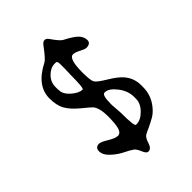

<svg xmlns="http://www.w3.org/2000/svg" viewBox="-230 -835 1001 1001"><g transform="rotate(-45 271.0 -334.0)"><path d="M256.8 -584Q256.8 -606.4 247.1 -606.4H237.8Q207.5 -606.4 181.2 -580.1Q154.8 -553.7 154.8 -517.1V-500.5Q155.8 -494.6 155.8 -492.2Q155.8 -463.4 187.5 -435.5Q219.2 -407.7 245.6 -407.7Q255.4 -407.7 255.4 -511.7L255.9 -514.6V-520L256.3 -527.8Q256.3 -531.7 256.3 -535.6L256.8 -545.9ZM296.4 -251V-241.2L296.9 -237.8L300.8 -179.7Q300.8 -81.1 312.5 -81.1H316.9Q347.2 -81.1 377.7 -111.6Q408.2 -142.1 408.2 -176.3V-191.9Q408.2 -235.8 377 -275.9Q345.7 -315.9 317.4 -315.9H314.9Q296.4 -315.9 296.4 -251ZM339.8 -573.2Q307.6 -573.2 307.6 -471.7Q307.6 -413.1 316.2 -397.9Q324.7 -382.8 374 -353.3Q423.3 -323.7 444.3 -298.8Q477.5 -260.3 477.5 -208.5V-193.8Q477.5 -134.3 439.9 -87.4Q418.9 -61 396.2 -48.3Q373.5 -35.6 349.1 -23.9L336.9 -18.6Q317.9 -9.8 314 -7.3Q299.3 2.9 290.3 33.2Q281.2 63.5 258.8 63.5Q246.6 63.5 235.8 37.6Q225.1 11.7 213.1 2.4Q201.2 -6.8 155.3 -29.8Q126 -46.4 102.1 -70.3Q78.1 -94.2 78.1 -118.7Q78.1 -147.9 106.4 -147.9Q119.6 -147.9 153.1 -127.4Q186.5 -106.9 205.6 -106.9Q224.6 -106.9 232.7 -132.8Q240.7 -158.7 240.7 -216.6Q240.7 -274.4 220.2 -301.8Q214.8 -308.6 171.1 -344.2Q127.4 -379.9 108.9 -412.6Q90.3 -445.3 90.3 -497.1Q90.3 -590.8 204.6 -648.4Q220.2 -656.2 265.1 -716.8Q275.9 -731 287.6 -731Q299.3 -731 308.6 -717.8Q341.3 -670.4 356.4 -662.6Q409.2 -635.7 427.5 -615.7Q445.8 -595.7 445.8 -573.2Q445.8 -547.4 413.1 -547.4Q402.8 -547.4 378.7 -560.3Q354.5 -573.2 339.8 -573.2Z"/></g></svg>

Font: Averia Sans Libre Light
Style: Regular
Weight: 300
Version: Version 1.002